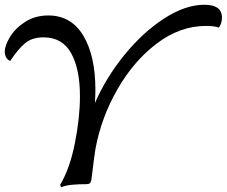

<svg xmlns="http://www.w3.org/2000/svg" viewBox="-23 -774 953 807"><path d="M910 -700Q910 -687 906 -675.5Q902 -664 897 -658Q879 -665 842 -665Q734 -665 636.5 -591.5Q539 -518 470.5 -398.5Q402 -279 378 -147Q373 -117 365 -49L361 -18Q359 -7 354.5 -3.5Q350 0 342 0Q308 0 280.5 2.5Q253 5 235 13Q230 6 230 2Q270 -64 291.5 -171Q313 -278 313 -370Q313 -484 276 -550.5Q239 -617 160 -617Q112 -617 82.5 -592.5Q53 -568 20 -518Q9 -522 3 -532.5Q-3 -543 -3 -556Q-3 -583 19.5 -619.5Q42 -656 83.5 -682.5Q125 -709 180 -709Q276 -709 327 -624.5Q378 -540 378 -395Q378 -377 376 -341Q422 -447 499.5 -542.5Q577 -638 666.5 -696Q756 -754 836 -754Q910 -754 910 -700Z"/></svg>

Font: Charmonman
Style: Bold
Weight: 700
Designer: Ekaluck Peanpanawate
Foundry: Cadson Demak Co.,Ltd.
Version: Version 1.000; ttfautohint (v1.6)